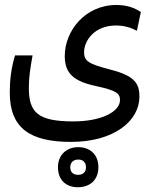

<svg xmlns="http://www.w3.org/2000/svg" viewBox="-20 -412 626 786"><path d="M270.5 168.9C447.8 168.9 550.8 82.5 550.8 -16.6C550.8 -69.3 532.7 -101.6 430.7 -127.4C342.3 -150.4 324.2 -162.1 324.2 -198.2C324.2 -245.6 366.7 -307.6 454.6 -307.6C489.7 -307.6 515.6 -298.8 540.5 -286.1L556.6 -362.8C531.7 -379.4 500.5 -391.6 456.5 -391.6C327.6 -391.6 245.1 -284.7 245.1 -182.6C245.1 -111.8 281.2 -79.1 373.5 -59.6C457 -41.5 471.2 -29.3 471.2 -2.4C471.2 44.4 397 85 280.3 85C134.8 85 98.1 48.3 98.1 -52.2C98.1 -96.7 103.5 -129.9 113.3 -185.1H41.5C25.4 -131.8 20 -83 20 -32.7C20 113.3 104 168.9 270.5 168.9ZM298.8 354.5C347.2 354.5 382.8 325.7 382.8 272.5C382.8 219.7 347.7 190.4 300.3 190.4C252.9 190.4 217.3 221.7 217.3 272.5C217.3 323.7 249 354.5 298.8 354.5ZM299.8 303.7C280.3 303.7 267.6 293.5 267.6 272.5C267.6 252.4 280.8 241.2 300.8 241.2C320.3 241.2 332 252.9 332 272.9C332 293 319.3 303.7 299.8 303.7Z"/></svg>

Font: Cascadia Code SemiLight
Style: Regular
Weight: 350
Monospace: yes
Designer: Aaron Bell
Foundry: Saja Typeworks
Version: Version 2404.023